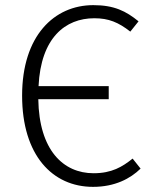

<svg xmlns="http://www.w3.org/2000/svg" viewBox="-20 -716 590 747"><path d="M496 -99C456 -67 415 -42 344 -42C226 -42 132 -132 129 -330H403V-381H130C139 -569 234 -645 347 -645C403 -645 441 -629 487 -593L519 -633C470 -673 424 -696 343 -696C191 -696 66 -577 66 -344C66 -112 184 11 342 11C427 11 487 -21 527 -60Z"/></svg>

Font: FiraGO Light
Style: Regular
Weight: 300
Designer: bBox Type
Foundry: bBox Type GmbH
Version: Version 1.001;PS 001.001;hotconv 1.0.88;makeotf.lib2.5.64775